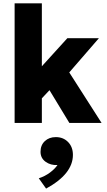

<svg xmlns="http://www.w3.org/2000/svg" viewBox="-20 -740 643 1156"><path d="M68 0V-720H232V-341L385.5 -510H575.5L397 -304L591.5 0H397.5L278 -197L232 -148V0ZM257.5 395.5 213.5 333.5Q250.5 321.5 280.5 299.2Q310.5 277 326 253.5Q285 256 254.5 234Q224 212 224 174Q224 134 249.8 109.8Q275.5 85.5 316 85.5Q361 85.5 390 115.2Q419 145 419 192.5Q419 307.5 257.5 395.5Z"/></svg>

Font: Geologica
Style: Bold
Weight: 700
Designer: Sindre Bremnes, Frode Helland
Foundry: Monokrom Skriftforlag AS
Version: Version 1.010; ttfautohint (v1.8.4.7-5d5b);gftools[0.9.28]